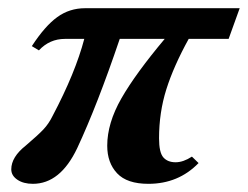

<svg xmlns="http://www.w3.org/2000/svg" viewBox="-20 -434 601 465"><path d="M59.6 11.2Q36.6 11.2 22 1.2Q7.3 -8.8 7.3 -23.9Q7.3 -53.7 42.5 -81.5Q72.3 -106.9 85.2 -120.6Q98.1 -134.3 107.4 -153.3Q162.6 -257.8 184.1 -339.8H137.2Q100.1 -339.8 74.2 -312L57.1 -322.3Q88.9 -371.1 118.7 -392.6Q148.4 -414.1 186 -414.1H560.5L533.7 -339.8H437Q400.4 -273.4 382.8 -217.5Q365.2 -161.6 365.2 -99.1Q365.2 -64.5 375.7 -52.7Q386.2 -41 405.3 -41Q423.8 -41 444.8 -54.7L460.9 -39.1Q412.1 11.2 339.4 11.2Q287.6 11.2 263.7 -14.2Q239.7 -39.6 239.7 -81.1Q239.7 -135.7 273.9 -195.6Q308.1 -255.4 378.9 -339.8H270Q215.8 -179.7 167 -75.2Q126 11.2 59.6 11.2Z"/></svg>

Font: Elstob 18pt ExtraBold
Style: Italic
Weight: 800
Italic angle: -20°
Designer: Peter S. Baker
Version: Version 1.015